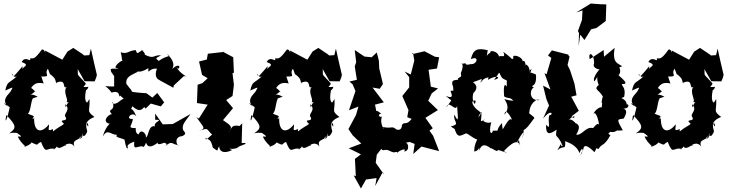

<svg xmlns="http://www.w3.org/2000/svg" viewBox="-20 -839 4137 1090"><path d="M530 -414C518 -463 507 -513 496 -563L487 -526L458 -524L450 -531L396 -567L363 -546L334 -500L236 -552C238 -520 236 -565 217 -557C171 -493 168 -511 150 -507C161 -478 124 -527 103 -487C159 -466 100 -462 108 -439C104 -472 124 -476 58 -406C35 -446 52 -390 76 -406C31 -364 22 -381 10 -325C60 -347 55 -348 39 -318C15 -291 -8 -268 25 -234L5 -250C0 -266 68 -192 38 -242C18 -147 5 -132 16 -186C75 -125 74 -111 32 -82C70 -93 115 -72 67 -91C119 -55 97 -65 81 -64C99 -20 143 -1 115 -5C140 -10 173 -33 151 -34C209 -5 182 -23 213 -33C244 46 241 -7 296 7C251 9 321 13 301 -31C297 37 355 -28 355 -11C333 -9 380 -43 403 -6C383 -57 442 -34 451 -84C450 -30 401 -61 462 -69C489 -109 465 -82 470 -150C444 -131 483 -160 481 -121C452 -145 501 -170 516 -175C468 -212 492 -204 488 -277L475 -257C480 -256 452 -252 469 -331C452 -353 468 -304 482 -346C423 -340 482 -355 462 -371C410 -429 425 -401 421 -447L460 -378L517 -377L526 -398ZM265 -414C257 -428 293 -395 291 -391C297 -384 299 -354 301 -370C363 -395 330 -328 359 -346C334 -317 372 -272 358 -260L390 -252C350 -279 357 -196 350 -248C386 -213 336 -193 352 -175C370 -142 305 -170 343 -136C328 -121 314 -122 271 -84C293 -75 275 -100 282 -107C242 -88 261 -113 258 -133C214 -78 170 -88 174 -174C167 -140 181 -181 155 -163C197 -184 148 -184 138 -195C155 -200 156 -281 170 -282L194 -290C145 -318 138 -283 178 -319C197 -298 144 -369 147 -326C157 -331 165 -381 228 -365C205 -429 220 -397 220 -405C273 -403 228 -417 252 -449Z M807 -223 836 -251 893 -235 912 -258 873 -311 845 -285 811 -310C793 -310 733 -316 730 -318C716 -345 727 -321 697 -364C693 -403 723 -411 761 -431C719 -430 773 -412 770 -458C745 -438 763 -415 822 -452C822 -408 821 -454 871 -449C842 -374 919 -381 885 -384L964 -341L967 -354L1024 -407C1058 -400 997 -418 980 -464C999 -419 1017 -501 957 -447C980 -482 942 -522 927 -532C961 -515 928 -528 881 -493C865 -509 856 -505 895 -525C847 -528 858 -501 803 -528C799 -560 758 -552 796 -555C760 -546 763 -521 750 -555C698 -548 709 -531 665 -542C673 -518 670 -502 675 -493C667 -499 607 -446 653 -452C639 -440 577 -471 628 -407V-348C553 -347 576 -365 614 -313C614 -313 660 -332 656 -288C663 -309 658 -289 714 -259C699 -289 689 -289 648 -256C621 -242 615 -255 620 -261C637 -200 583 -227 615 -191C587 -188 551 -135 620 -135C619 -154 584 -134 563 -64C592 -111 603 -75 646 -73C624 -61 671 -55 687 -46C693 -8 702 15 706 -1C693 -22 748 -36 742 -35C738 19 751 -10 801 -10C776 -15 793 16 809 -29C817 -7 832 6 878 -31C871 -26 874 -11 914 -30C896 -27 943 -31 918 -8C958 -47 957 -16 996 -15C985 -5 963 -63 1014 -66C1044 -79 1027 -89 1020 -100C1009 -130 1032 -149 1062 -192L961 -135L904 -133L861 -194V-159C917 -160 847 -147 860 -122C820 -131 825 -60 807 -59C816 -75 781 -113 768 -78C766 -72 747 -83 751 -112C696 -110 733 -129 734 -164C686 -159 730 -212 754 -178C729 -242 716 -204 732 -236C786 -183 801 -247 800 -229Z M1282 5C1337 13 1343 -22 1325 4C1325 -10 1390 -21 1371 -27H1352L1355 -139L1313 -96L1348 -122C1286 -136 1300 -109 1274 -83C1305 -120 1292 -125 1246 -157L1303 -225C1290 -240 1277 -256 1264 -271L1300 -294L1308 -357L1300 -424L1308 -426L1304 -514L1246 -545H1258L1160 -534L1154 -501L1110 -490L1127 -414L1159 -395L1129 -367L1102 -358L1098 -254L1159 -245L1109 -166L1095 -174C1135 -115 1155 -110 1106 -96C1169 -113 1145 -112 1184 -75C1134 -30 1160 -53 1136 -61C1165 -44 1177 -53 1188 -1C1229 30 1207 9 1225 -8C1223 10 1239 41 1298 13Z M1921 -414C1909 -463 1898 -513 1887 -563L1878 -526L1849 -524L1841 -531L1787 -567L1754 -546L1725 -500L1627 -552C1629 -520 1627 -565 1608 -557C1562 -493 1559 -511 1541 -507C1552 -478 1515 -527 1494 -487C1550 -466 1491 -462 1499 -439C1495 -472 1515 -476 1449 -406C1426 -446 1443 -390 1467 -406C1422 -364 1413 -381 1401 -325C1451 -347 1446 -348 1430 -318C1406 -291 1383 -268 1416 -234L1396 -250C1391 -266 1459 -192 1429 -242C1409 -147 1396 -132 1407 -186C1466 -125 1465 -111 1423 -82C1461 -93 1506 -72 1458 -91C1510 -55 1488 -65 1472 -64C1490 -20 1534 -1 1506 -5C1531 -10 1564 -33 1542 -34C1600 -5 1573 -23 1604 -33C1635 46 1632 -7 1687 7C1642 9 1712 13 1692 -31C1688 37 1746 -28 1746 -11C1724 -9 1771 -43 1794 -6C1774 -57 1833 -34 1842 -84C1841 -30 1792 -61 1853 -69C1880 -109 1856 -82 1861 -150C1835 -131 1874 -160 1872 -121C1843 -145 1892 -170 1907 -175C1859 -212 1883 -204 1879 -277L1866 -257C1871 -256 1843 -252 1860 -331C1843 -353 1859 -304 1873 -346C1814 -340 1873 -355 1853 -371C1801 -429 1816 -401 1812 -447L1851 -378L1908 -377L1917 -398ZM1656 -414C1648 -428 1684 -395 1682 -391C1688 -384 1690 -354 1692 -370C1754 -395 1721 -328 1750 -346C1725 -317 1763 -272 1749 -260L1781 -252C1741 -279 1748 -196 1741 -248C1777 -213 1727 -193 1743 -175C1761 -142 1696 -170 1734 -136C1719 -121 1705 -122 1662 -84C1684 -75 1666 -100 1673 -107C1633 -88 1652 -113 1649 -133C1605 -78 1561 -88 1565 -174C1558 -140 1572 -181 1546 -163C1588 -184 1539 -184 1529 -195C1546 -200 1547 -281 1561 -282L1585 -290C1536 -318 1529 -283 1569 -319C1588 -298 1535 -369 1538 -326C1548 -331 1556 -381 1619 -365C1596 -429 1611 -397 1611 -405C1664 -403 1619 -417 1643 -449Z M2306 -33 2334 -22 2326 35 2373 -7 2473 19 2439 -68 2418 -97 2437 -111 2395 -170 2466 -214 2411 -267 2431 -309 2467 -337 2426 -347 2413 -443 2461 -450 2473 -514 2449 -517 2390 -548 2318 -531 2325 -538 2332 -495 2312 -416 2277 -433 2303 -401V-343L2264 -294L2299 -214L2292 -174L2317 -164C2286 -124 2276 -151 2262 -130C2260 -75 2203 -124 2243 -92C2201 -134 2215 -105 2153 -118C2177 -85 2131 -127 2148 -177C2134 -170 2120 -191 2144 -193C2104 -230 2123 -182 2109 -245L2159 -258L2095 -342L2136 -335L2154 -362L2133 -450L2131 -494L2119 -541L2090 -514L2049 -518L1994 -555L2002 -486L1994 -462L2006 -386L1964 -376L1982 -360L1998 -322L1961 -213L2015 -234L2001 -186L1958 -106L1983 -70L2031 -24L1960 3L2029 37L1995 63L2000 161L1988 157L2029 231L2058 180L2118 172L2110 217L2153 138L2162 155L2113 85L2119 39L2155 -7C2175 -11 2133 -35 2147 11C2167 20 2162 1 2202 22C2228 33 2224 16 2238 28C2238 19 2294 -5 2274 21C2312 19 2298 -45 2270 -27Z M2542 -269 2514 -229C2528 -276 2565 -200 2575 -237C2580 -164 2586 -136 2559 -189C2552 -143 2597 -136 2539 -121C2600 -79 2578 -102 2558 -118C2576 -48 2593 -69 2626 -82C2640 -79 2663 -55 2689 -47C2660 12 2683 23 2664 19C2704 29 2703 -29 2700 17C2712 -19 2731 -25 2769 5C2759 -9 2812 35 2805 11C2862 29 2873 36 2840 19C2909 -54 2928 -36 2935 -4C2915 -71 2940 -49 2914 -29C2950 -98 2963 -102 2944 -53C2953 -85 2952 -78 2953 -101C2983 -114 3014 -182 3015 -163C3001 -183 3035 -155 2984 -196C2987 -226 2994 -253 3029 -274L3046 -271C2977 -262 2989 -339 3011 -341C2980 -364 3028 -330 3023 -412C3026 -424 2960 -425 2998 -447C2980 -392 2999 -461 2965 -473C2964 -431 2968 -507 2947 -491C2947 -519 2881 -536 2895 -509C2882 -498 2898 -501 2837 -545C2860 -491 2802 -550 2809 -495C2831 -543 2758 -562 2763 -539C2739 -530 2741 -499 2749 -554C2691 -567 2667 -561 2653 -503C2703 -526 2689 -471 2652 -475C2609 -463 2638 -487 2608 -477C2576 -484 2627 -493 2596 -424C2600 -399 2600 -408 2579 -393C2594 -375 2529 -403 2552 -347C2553 -321 2561 -326 2538 -323C2539 -312 2565 -273 2511 -294ZM2875 -269 2844 -276C2843 -272 2883 -234 2844 -188C2847 -228 2878 -188 2896 -136C2882 -185 2868 -162 2831 -100C2842 -114 2833 -80 2830 -141C2785 -92 2827 -97 2778 -97C2776 -77 2750 -71 2769 -146C2753 -134 2701 -154 2736 -162C2695 -143 2716 -144 2713 -206C2706 -174 2681 -162 2710 -200C2643 -246 2659 -278 2681 -266L2676 -248C2654 -271 2667 -319 2672 -316C2650 -297 2715 -339 2665 -372C2709 -386 2728 -404 2706 -371C2720 -375 2713 -397 2772 -403C2780 -413 2764 -460 2750 -386C2808 -420 2828 -394 2785 -386C2828 -441 2804 -434 2831 -396C2872 -369 2852 -400 2858 -347C2848 -364 2836 -365 2842 -292C2861 -277 2877 -290 2894 -267Z M3291 10C3295 -24 3318 -11 3355 25C3384 -28 3348 6 3379 6C3394 -25 3410 -5 3446 -73C3440 -71 3428 -84 3440 -85C3445 -103 3457 -66 3509 -120C3468 -89 3487 -99 3516 -99C3477 -167 3485 -160 3521 -166C3550 -215 3530 -225 3491 -227C3558 -209 3553 -253 3538 -246C3534 -286 3488 -276 3523 -289C3540 -358 3484 -359 3526 -363C3549 -372 3478 -416 3490 -418C3485 -398 3529 -440 3469 -489C3460 -438 3481 -450 3512 -463C3485 -482 3456 -480 3469 -567L3409 -517L3407 -555L3328 -503C3315 -555 3364 -535 3350 -455C3356 -507 3328 -446 3392 -444C3397 -468 3337 -396 3355 -377C3393 -431 3355 -412 3379 -357C3347 -330 3381 -331 3403 -290C3417 -324 3399 -291 3397 -268C3390 -237 3404 -283 3395 -223C3402 -243 3351 -218 3346 -181C3349 -209 3371 -203 3382 -125C3378 -156 3346 -109 3347 -112C3303 -122 3289 -71 3251 -74C3261 -92 3282 -127 3247 -140C3243 -147 3220 -168 3208 -158C3258 -206 3242 -150 3225 -179L3266 -210L3223 -290L3253 -298L3241 -365L3216 -441L3202 -470L3214 -520L3210 -519L3206 -529L3113 -553L3091 -524L3110 -510L3083 -417L3071 -424L3105 -331L3063 -353L3082 -276L3097 -240L3063 -166C3112 -226 3124 -186 3099 -185C3086 -151 3112 -95 3080 -131C3078 -70 3100 -75 3140 -103C3131 -45 3140 -90 3174 -12C3154 3 3182 -55 3144 14C3184 -20 3190 20 3189 -39C3192 -31 3248 -26 3270 30C3289 -21 3295 24 3274 42ZM3287 -780 3284 -726 3261 -663 3267 -651 3265 -577 3274 -642 3298 -612 3336 -673 3366 -680 3419 -720 3422 -814 3388 -815 3334 -819 3251 -768Z M4088 -414C4076 -463 4065 -513 4054 -563L4045 -526L4016 -524L4008 -531L3954 -567L3921 -546L3892 -500L3794 -552C3796 -520 3794 -565 3775 -557C3729 -493 3726 -511 3708 -507C3719 -478 3682 -527 3661 -487C3717 -466 3658 -462 3666 -439C3662 -472 3682 -476 3616 -406C3593 -446 3610 -390 3634 -406C3589 -364 3580 -381 3568 -325C3618 -347 3613 -348 3597 -318C3573 -291 3550 -268 3583 -234L3563 -250C3558 -266 3626 -192 3596 -242C3576 -147 3563 -132 3574 -186C3633 -125 3632 -111 3590 -82C3628 -93 3673 -72 3625 -91C3677 -55 3655 -65 3639 -64C3657 -20 3701 -1 3673 -5C3698 -10 3731 -33 3709 -34C3767 -5 3740 -23 3771 -33C3802 46 3799 -7 3854 7C3809 9 3879 13 3859 -31C3855 37 3913 -28 3913 -11C3891 -9 3938 -43 3961 -6C3941 -57 4000 -34 4009 -84C4008 -30 3959 -61 4020 -69C4047 -109 4023 -82 4028 -150C4002 -131 4041 -160 4039 -121C4010 -145 4059 -170 4074 -175C4026 -212 4050 -204 4046 -277L4033 -257C4038 -256 4010 -252 4027 -331C4010 -353 4026 -304 4040 -346C3981 -340 4040 -355 4020 -371C3968 -429 3983 -401 3979 -447L4018 -378L4075 -377L4084 -398ZM3823 -414C3815 -428 3851 -395 3849 -391C3855 -384 3857 -354 3859 -370C3921 -395 3888 -328 3917 -346C3892 -317 3930 -272 3916 -260L3948 -252C3908 -279 3915 -196 3908 -248C3944 -213 3894 -193 3910 -175C3928 -142 3863 -170 3901 -136C3886 -121 3872 -122 3829 -84C3851 -75 3833 -100 3840 -107C3800 -88 3819 -113 3816 -133C3772 -78 3728 -88 3732 -174C3725 -140 3739 -181 3713 -163C3755 -184 3706 -184 3696 -195C3713 -200 3714 -281 3728 -282L3752 -290C3703 -318 3696 -283 3736 -319C3755 -298 3702 -369 3705 -326C3715 -331 3723 -381 3786 -365C3763 -429 3778 -397 3778 -405C3831 -403 3786 -417 3810 -449Z"/></svg>

Font: Asimov Aggro
Style: Condensed
Weight: 500
Designer: Google
Version: Version 2.000980; 2014